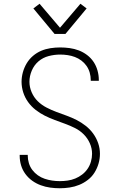

<svg xmlns="http://www.w3.org/2000/svg" viewBox="-20 -996 640 1024"><path d="M299 8Q273 8 247.5 4.5Q222 1 197.5 -8Q173 -17 152 -32Q131 -47 115.5 -68Q100 -89 92.5 -114Q85 -139 85 -165V-170H128V-166Q128 -146 134 -126Q140 -106 152.5 -89.5Q165 -73 182 -61Q199 -49 218.5 -42.5Q238 -36 258 -33Q278 -30 299 -30Q320 -30 341 -33Q362 -36 381.5 -44Q401 -52 418 -65Q435 -78 447 -95.5Q459 -113 465 -134Q471 -155 471 -176Q471 -205 459 -232Q447 -259 426.5 -279.5Q406 -300 380 -313Q354 -326 326.5 -336Q299 -346 272 -356Q245 -366 219 -379Q193 -392 170 -410Q147 -428 130 -451.5Q113 -475 104 -503Q95 -531 95 -560Q95 -585 102 -610.5Q109 -636 122.5 -658.5Q136 -681 156 -698Q176 -715 199.5 -725Q223 -735 249 -739Q275 -743 301 -743Q326 -743 351.5 -739.5Q377 -736 400.5 -727Q424 -718 444.5 -702.5Q465 -687 479 -666Q493 -645 500 -620Q507 -595 507 -570V-565H464V-569Q464 -589 458.5 -608.5Q453 -628 441.5 -644.5Q430 -661 414 -673Q398 -685 379.5 -692Q361 -699 341 -702Q321 -705 301 -705Q270 -705 239.5 -697Q209 -689 185.5 -669Q162 -649 149.5 -619.5Q137 -590 137 -560Q137 -531 149 -503.5Q161 -476 181.5 -456Q202 -436 228 -422.5Q254 -409 281 -399Q308 -389 335.5 -379Q363 -369 388.5 -356Q414 -343 437 -325Q460 -307 477 -283.5Q494 -260 503.5 -232.5Q513 -205 513 -176Q513 -149 505.5 -123.5Q498 -98 484 -75.5Q470 -53 448.5 -36.5Q427 -20 402.5 -10Q378 0 351.5 4Q325 8 299 8ZM271 -815 158 -951 191 -976 300 -848 409 -976 442 -951 329 -815Z"/></svg>

Font: Iosevka Aile Extralight
Style: Regular
Weight: 200
Designer: Belleve Invis
Foundry: Belleve Invis
Version: Version 31.1.0; ttfautohint (v1.8.4)